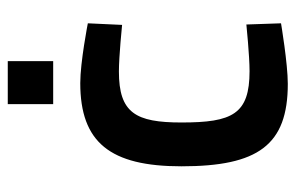

<svg xmlns="http://www.w3.org/2000/svg" viewBox="-150 -582 743 482"><g transform="rotate(-90 221.0 -341.5)"><path d="M308 -579V-693H200V-579ZM253 -511C104 -511 44 -436 44 -257C44 -65 97 10 251 10C302 10 403 -7 403 -7L400 -94C400 -94 321 -86 283 -86C175 -86 154 -129 154 -257C154 -372 178 -414 282 -414C320 -414 399 -406 399 -406L403 -492C403 -492 306 -511 253 -511Z"/></g></svg>

Font: RazerF5 SemiBold
Style: Regular
Weight: 600
Foundry: Razer Inc.
Version: Version 2